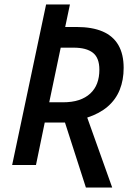

<svg xmlns="http://www.w3.org/2000/svg" viewBox="-20 -734 598 854"><path d="M362 100 269 -189H179L140 0H34L185 -714H291L270 -614H320Q390 -614 436.5 -594Q483 -574 506.5 -533.5Q530 -493 530 -432Q530 -378 512.5 -334.5Q495 -291 459 -260Q423 -229 368 -211L479 100ZM259 -279Q301 -279 331 -289Q361 -299 381.5 -318Q402 -337 412 -363.5Q422 -390 422 -424Q422 -477 393 -499.5Q364 -522 308 -522H250L199 -279Z"/></svg>

Font: Noto Sans Display Medium
Style: Italic
Weight: 500
Italic angle: -12°
Designer: Monotype Design Team
Foundry: Monotype Imaging Inc.
Version: Version 2.003